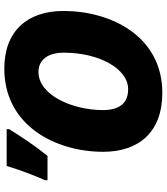

<svg xmlns="http://www.w3.org/2000/svg" viewBox="39 -804 775 893"><g transform="rotate(-90 426.5 -357.5)"><path d="M441 10C704 10 822 -228 822 -450C822 -616 730 -725 554 -725C289 -725 167 -487 167 -265C167 -99 259 10 441 10ZM35 -524H148C201 -590 235 -643 272 -702V-714H101C86 -662 56 -582 35 -536ZM458 -149C393 -149 361 -190 361 -266C361 -409 431 -566 538 -566C596 -566 628 -521 628 -448C628 -285 554 -149 458 -149Z"/></g></svg>

Font: Noto Sans UI Black
Style: Italic
Weight: 900
Italic angle: -372°
Designer: Monotype Design Team
Foundry: Monotype Imaging Inc.
Version: Version 1.901